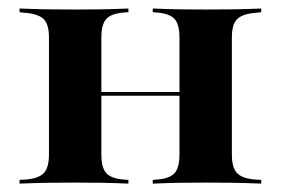

<svg xmlns="http://www.w3.org/2000/svg" viewBox="-20 -438 670 458"><path d="M471 -2.4Q437.1 -2.4 409.7 -2Q382.3 -1.6 344.4 0V-8.9L354.8 -9.7Q384.7 -12.1 396.4 -25Q408.1 -37.9 408.1 -69.4V-208.9H533.1V-69.4Q533.1 -37.9 545.6 -25Q558.1 -12.1 588.7 -9.7L603.2 -8.9V0Q564.5 -1.6 535.5 -2Q506.5 -2.4 471 -2.4ZM158.9 -2.4Q123.4 -2.4 94.8 -2Q66.1 -1.6 26.6 0V-8.9L41.1 -9.7Q71.8 -12.1 84.3 -25Q96.8 -37.9 96.8 -69.4V-348.4Q96.8 -379.8 84.3 -392.3Q71.8 -404.8 41.1 -407.3L26.6 -408.9V-417.7Q66.1 -416.1 94.8 -415.7Q123.4 -415.3 158.9 -415.3Q193.5 -415.3 221 -415.7Q248.4 -416.1 286.3 -417.7V-408.9L275 -408.1Q245.2 -405.6 233.5 -392.7Q221.8 -379.8 221.8 -348.4V-69.4Q221.8 -37.9 233.5 -25Q245.2 -12.1 275 -9.7L286.3 -8.9V0Q248.4 -1.6 221 -2Q193.5 -2.4 158.9 -2.4ZM408.1 -208.9V-348.4Q408.1 -379.8 396.4 -392.7Q384.7 -405.6 354.8 -408.1L344.4 -408.9V-417.7Q382.3 -416.1 409.7 -415.7Q437.1 -415.3 471 -415.3Q506.5 -415.3 535.5 -415.7Q564.5 -416.1 603.2 -417.7V-408.9L588.7 -407.3Q558.1 -404.8 545.6 -392.3Q533.1 -379.8 533.1 -348.4V-208.9ZM179 -209.7V-218.5H451.6V-209.7Z"/></svg>

Font: Playfair 144pt SemiExpanded ExtraBold
Style: Regular
Weight: 800
Width: 6
Designer: Claus Eggers Sørensen
Foundry: Claus Eggers Sørensen
Version: Version 2.203